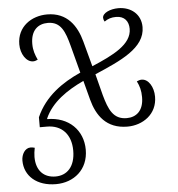

<svg xmlns="http://www.w3.org/2000/svg" viewBox="-55 -599 837 902"><g transform="rotate(-5 363.5 -148.0)"><path d="M616 -203C609 -203 602 -201 593 -197C605 -173 611 -152 611 -121C611 -57 576 -29 531 -29C467 -29 447 -78 428 -146L402 -247C525 -300 642 -350 642 -449C642 -510 595 -547 536 -547C498 -547 461 -531 461 -508C461 -503 463 -496 467 -490C484 -502 500 -507 522 -507C562 -507 581 -481 581 -446C581 -372 492 -329 391 -286L359 -405C339 -480 295 -547 200 -547C127 -547 58 -502 58 -418C58 -373 84 -333 116 -333C123 -333 130 -335 138 -339C127 -363 119 -384 119 -415C119 -479 154 -507 200 -507C262 -507 280 -458 298 -390L332 -261C245 -222 162 -165 120 -69V-22H154C222 -22 267 23 267 101C267 177 228 215 174 215C120 215 83 181 83 115C83 103 85 86 88 72C83 70 73 69 68 69C42 69 25 98 25 127C25 200 83 251 173 251C257 251 326 196 326 102C326 10 260 -57 158 -57V-60C191 -135 264 -184 343 -221L367 -130C387 -55 431 11 531 11C603 11 672 -35 672 -118C672 -164 648 -203 616 -203Z"/></g></svg>

Font: Noto Serif Georgian Light
Style: Regular
Weight: 300
Designer: Monotype Design Team, Akaki Razmadze
Foundry: Google LLC
Version: Version 2.003